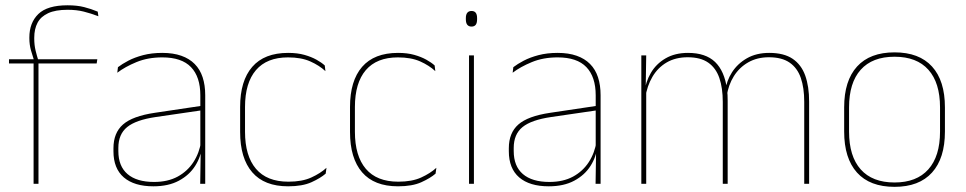

<svg xmlns="http://www.w3.org/2000/svg" viewBox="-20 -695 3652 726"><path d="M235.5 -675Q271.5 -675 298 -668.2Q324.5 -661.5 349.5 -651L352 -633.5Q323.5 -644.5 296.5 -651.2Q269.5 -658 235.5 -658Q190 -658 162.2 -645.2Q134.5 -632.5 122 -609Q109.5 -585.5 109.5 -552V-549Q109.5 -525 114.5 -504.2Q119.5 -483.5 125 -466.5L108.5 -464V-467.5Q103.5 -482.5 97.2 -504.2Q91 -526 91 -550.5V-553Q91 -609 125 -642Q159 -675 235.5 -675ZM107 0V-460H125.5V0ZM14 -455V-471H114H120H348L345.5 -455Z M737 0 739 -128 737.5 -131.5V-292V-334.5Q737.5 -404.5 702.2 -441.2Q667 -478 593.5 -478Q539 -478 496 -460.2Q453 -442.5 423.5 -420L426 -441Q441.5 -453 465.2 -465.5Q489 -478 521.2 -486.5Q553.5 -495 593.5 -495Q635 -495 665.5 -484.2Q696 -473.5 716.2 -453Q736.5 -432.5 746.2 -402.8Q756 -373 756 -335V0ZM560 9.5Q487.5 9.5 448.2 -24.2Q409 -58 409 -123V-134.5Q409 -192.5 445 -224.2Q481 -256 565.5 -268.5L746.5 -295.5L747 -278.5L569 -252.5Q494 -241.5 460.8 -214.5Q427.5 -187.5 427.5 -135.5V-124Q427.5 -66.5 462.2 -36.8Q497 -7 562.5 -7Q614.5 -7 651.8 -27.2Q689 -47.5 711.5 -82.2Q734 -117 740.5 -160.5L750 -142H744Q740 -102.5 718 -67.8Q696 -33 656.5 -11.8Q617 9.5 560 9.5Z M1069.5 9.5Q979.5 9.5 933.8 -43.5Q888 -96.5 888 -196V-290.5Q888 -389.5 933.8 -442.2Q979.5 -495 1069.5 -495Q1104.5 -495 1131 -487.5Q1157.5 -480 1176.8 -469.2Q1196 -458.5 1208 -447.5L1210.5 -426Q1187.5 -447.5 1153.2 -462.8Q1119 -478 1069 -478Q989 -478 947.8 -429.8Q906.5 -381.5 906.5 -290.5V-196.5Q906.5 -105.5 947.8 -56.8Q989 -8 1070.5 -8Q1122.5 -8 1157 -23.8Q1191.5 -39.5 1214.5 -60.5L1211.5 -38.5Q1192 -21.5 1157.8 -6Q1123.5 9.5 1069.5 9.5Z M1485 9.5Q1395 9.5 1349.2 -43.5Q1303.5 -96.5 1303.5 -196V-290.5Q1303.5 -389.5 1349.2 -442.2Q1395 -495 1485 -495Q1520 -495 1546.5 -487.5Q1573 -480 1592.2 -469.2Q1611.5 -458.5 1623.5 -447.5L1626 -426Q1603 -447.5 1568.8 -462.8Q1534.5 -478 1484.5 -478Q1404.5 -478 1363.2 -429.8Q1322 -381.5 1322 -290.5V-196.5Q1322 -105.5 1363.2 -56.8Q1404.5 -8 1486 -8Q1538 -8 1572.5 -23.8Q1607 -39.5 1630 -60.5L1627 -38.5Q1607.5 -21.5 1573.2 -6Q1539 9.5 1485 9.5Z M1753.5 0V-485.5H1772V0ZM1763 -594.5Q1752.5 -594.5 1747 -601.2Q1741.5 -608 1741.5 -622V-626.5Q1741.5 -640 1747 -646.8Q1752.5 -653.5 1763 -653.5Q1773.5 -653.5 1778.8 -646.8Q1784 -640 1784 -626.5V-622Q1784 -608 1778.8 -601.2Q1773.5 -594.5 1763 -594.5Z M2232 0 2234 -128 2232.5 -131.5V-292V-334.5Q2232.5 -404.5 2197.2 -441.2Q2162 -478 2088.5 -478Q2034 -478 1991 -460.2Q1948 -442.5 1918.5 -420L1921 -441Q1936.5 -453 1960.2 -465.5Q1984 -478 2016.2 -486.5Q2048.5 -495 2088.5 -495Q2130 -495 2160.5 -484.2Q2191 -473.5 2211.2 -453Q2231.5 -432.5 2241.2 -402.8Q2251 -373 2251 -335V0ZM2055 9.5Q1982.5 9.5 1943.2 -24.2Q1904 -58 1904 -123V-134.5Q1904 -192.5 1940 -224.2Q1976 -256 2060.5 -268.5L2241.5 -295.5L2242 -278.5L2064 -252.5Q1989 -241.5 1955.8 -214.5Q1922.5 -187.5 1922.5 -135.5V-124Q1922.5 -66.5 1957.2 -36.8Q1992 -7 2057.5 -7Q2109.5 -7 2146.8 -27.2Q2184 -47.5 2206.5 -82.2Q2229 -117 2235.5 -160.5L2245 -142H2239Q2235 -102.5 2213 -67.8Q2191 -33 2151.5 -11.8Q2112 9.5 2055 9.5Z M3021 0V-310Q3021 -363 3008 -400.5Q2995 -438 2965.8 -458.2Q2936.5 -478.5 2887.5 -478.5Q2843 -478.5 2809.2 -459.2Q2775.5 -440 2754.8 -406.8Q2734 -373.5 2728 -331.5L2717.5 -351.5H2722.5Q2727 -389 2748 -421.8Q2769 -454.5 2804.5 -474.8Q2840 -495 2888.5 -495Q2944 -495 2977 -472.8Q3010 -450.5 3024.8 -409.2Q3039.5 -368 3039.5 -311V0ZM2405 0V-485.5H2423.5L2421.5 -357.5H2423.5V0ZM2713 0V-309.5Q2713 -362.5 2700 -400.2Q2687 -438 2658 -458.2Q2629 -478.5 2580.5 -478.5Q2534.5 -478.5 2500.8 -458.8Q2467 -439 2446.8 -404.2Q2426.5 -369.5 2420 -325L2409.5 -344H2416.5Q2421 -385 2441 -419.2Q2461 -453.5 2496.5 -474.2Q2532 -495 2581.5 -495Q2648 -495 2683.8 -460.8Q2719.5 -426.5 2729 -358Q2730.5 -346.5 2731 -336Q2731.5 -325.5 2731.5 -314V0Z M3362.5 11.5Q3269 11.5 3220.5 -42.5Q3172 -96.5 3172 -197.5V-289Q3172 -390 3220.8 -443.5Q3269.5 -497 3362.5 -497Q3455.5 -497 3504.2 -443.5Q3553 -390 3553 -289V-197.5Q3553 -96.5 3504.2 -42.5Q3455.5 11.5 3362.5 11.5ZM3362.5 -5Q3446 -5 3490.2 -54.5Q3534.5 -104 3534.5 -197.5V-289Q3534.5 -382 3490.5 -431.2Q3446.5 -480.5 3362.5 -480.5Q3278.5 -480.5 3234.5 -431.2Q3190.5 -382 3190.5 -289V-197.5Q3190.5 -104 3234.5 -54.5Q3278.5 -5 3362.5 -5Z"/></svg>

Font: Anek Tamil Medium Thin
Style: Regular
Weight: 250
Version: Version 1.003